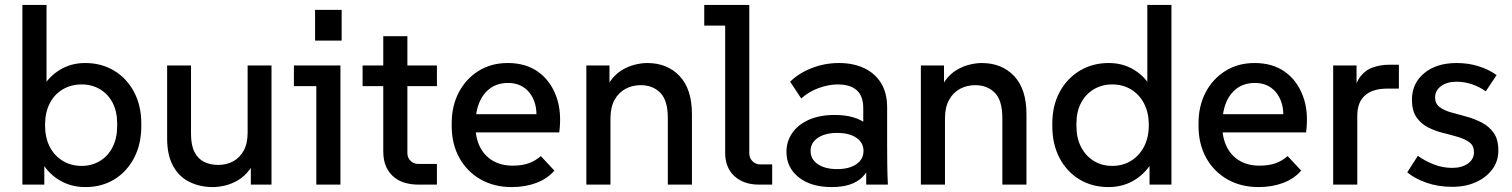

<svg xmlns="http://www.w3.org/2000/svg" viewBox="-20 -750 6144 780"><path d="M327 10Q265 10 216.5 -21Q168 -52 142 -106L160 -126V0H71V-730H169V-366L150 -389Q176 -437 222 -465.5Q268 -494 326 -494Q392 -494 443.5 -463Q495 -432 524.5 -376.5Q554 -321 554 -248V-238Q554 -164 524.5 -108Q495 -52 444 -21Q393 10 327 10ZM312 -76Q353 -76 386 -96Q419 -116 437.5 -152.5Q456 -189 456 -238V-248Q456 -297 437.5 -332.5Q419 -368 386 -387.5Q353 -407 312 -407Q269 -407 235 -387Q201 -367 182 -330Q163 -293 163 -242Q163 -191 182 -154Q201 -117 235 -96.5Q269 -76 312 -76Z M845 10Q792 10 749.5 -11Q707 -32 683 -76Q659 -120 659 -188V-484H756V-206Q756 -159 770.5 -131.5Q785 -104 810 -92Q835 -80 866 -80Q900 -80 927 -94.5Q954 -109 970 -138Q986 -167 986 -211V-484H1083V0H999V-132H1026Q1016 -90 995 -62Q974 -34 948 -18.5Q922 -3 895 3.5Q868 10 845 10Z M1265 0V-444L1309 -400H1174V-484H1363V0ZM1260 -585V-710H1368V-585Z M1679 0Q1653 0 1628 -6.5Q1603 -13 1582.5 -29Q1562 -45 1549.5 -71Q1537 -97 1537 -136V-603H1635V-128Q1635 -109 1648 -96.5Q1661 -84 1680 -84H1755V0ZM1453 -400V-484H1755V-400Z M2059 10Q1987 10 1932 -21.5Q1877 -53 1846 -109Q1815 -165 1815 -239V-249Q1815 -319 1843.5 -374Q1872 -429 1923.5 -461.5Q1975 -494 2043 -494Q2115 -494 2165 -459Q2215 -424 2239 -360.5Q2263 -297 2252 -212H1885V-286H2201L2157 -247Q2164 -300 2151 -336.5Q2138 -373 2110.5 -393Q2083 -413 2044 -413Q2002 -413 1972.5 -392Q1943 -371 1927.5 -334.5Q1912 -298 1912 -249V-234Q1912 -189 1930 -153Q1948 -117 1982 -97Q2016 -77 2063 -77Q2101 -77 2128.5 -87Q2156 -97 2177 -116L2232 -57Q2204 -24 2159 -7Q2114 10 2059 10Z M2362 0V-484H2456V-352H2430Q2441 -395 2461 -422.5Q2481 -450 2507 -465.5Q2533 -481 2560 -487.5Q2587 -494 2609 -494Q2691 -494 2741 -441Q2791 -388 2791 -286V0H2693V-271Q2693 -342 2662.5 -373Q2632 -404 2583 -404Q2549 -404 2521 -389Q2493 -374 2476.5 -344Q2460 -314 2460 -269V0Z M3063 0Q3001 0 2963.5 -34.5Q2926 -69 2926 -129V-690L2970 -646H2841V-730H3024V-127Q3024 -108 3037 -95Q3050 -82 3069 -82H3117V0Z M3499 0V-173L3487 -207V-310Q3487 -360 3460.5 -383.5Q3434 -407 3383 -407Q3347 -407 3306.5 -392.5Q3266 -378 3235 -350L3190 -418Q3225 -453 3278 -473.5Q3331 -494 3388 -494Q3446 -494 3490 -473.5Q3534 -453 3559 -413Q3584 -373 3584 -313V-157Q3584 -118 3584.5 -79Q3585 -40 3587 0ZM3359 10Q3275 10 3225 -29.5Q3175 -69 3175 -133Q3175 -175 3198 -209Q3221 -243 3265 -263Q3309 -283 3371 -283Q3456 -283 3501.5 -245Q3547 -207 3547 -144H3524Q3524 -70 3483 -30Q3442 10 3359 10ZM3381 -63Q3430 -63 3459 -83Q3488 -103 3488 -137Q3488 -170 3459.5 -190Q3431 -210 3381 -210Q3332 -210 3302.5 -190Q3273 -170 3273 -137Q3273 -103 3302.5 -83Q3332 -63 3381 -63Z M3721 0V-484H3815V-352H3789Q3800 -395 3820 -422.5Q3840 -450 3866 -465.5Q3892 -481 3919 -487.5Q3946 -494 3968 -494Q4050 -494 4100 -441Q4150 -388 4150 -286V0H4052V-271Q4052 -342 4021.5 -373Q3991 -404 3942 -404Q3908 -404 3880 -389Q3852 -374 3835.5 -344Q3819 -314 3819 -269V0Z M4483 10Q4417 10 4365.5 -21Q4314 -52 4284.5 -108Q4255 -164 4255 -238V-248Q4255 -321 4285 -376.5Q4315 -432 4367 -463Q4419 -494 4484 -494Q4543 -494 4588.5 -465.5Q4634 -437 4660 -389L4641 -366V-730H4739V0H4650V-127L4669 -107Q4641 -52 4593 -21Q4545 10 4483 10ZM4498 -76Q4541 -76 4574.5 -96.5Q4608 -117 4627.5 -154Q4647 -191 4647 -242Q4647 -293 4627.5 -330Q4608 -367 4574.5 -387Q4541 -407 4498 -407Q4457 -407 4424 -387.5Q4391 -368 4372 -332.5Q4353 -297 4353 -248V-238Q4353 -189 4372 -152.5Q4391 -116 4424 -96Q4457 -76 4498 -76Z M5093 10Q5021 10 4966 -21.5Q4911 -53 4880 -109Q4849 -165 4849 -239V-249Q4849 -319 4877.5 -374Q4906 -429 4957.5 -461.5Q5009 -494 5077 -494Q5149 -494 5199 -459Q5249 -424 5273 -360.5Q5297 -297 5286 -212H4919V-286H5235L5191 -247Q5198 -300 5185 -336.5Q5172 -373 5144.5 -393Q5117 -413 5078 -413Q5036 -413 5006.5 -392Q4977 -371 4961.5 -334.5Q4946 -298 4946 -249V-234Q4946 -189 4964 -153Q4982 -117 5016 -97Q5050 -77 5097 -77Q5135 -77 5162.5 -87Q5190 -97 5211 -116L5266 -57Q5238 -24 5193 -7Q5148 10 5093 10Z M5396 0V-484H5491V-352L5478 -353Q5483 -405 5503 -434Q5523 -463 5554.5 -475Q5586 -487 5623 -487H5663V-390H5615Q5557 -390 5525.5 -362.5Q5494 -335 5494 -280V0Z M5879 9Q5823 9 5775.5 -7.5Q5728 -24 5697 -50L5740 -117Q5769 -96 5805 -82Q5841 -68 5879 -68Q5919 -68 5943.5 -85.5Q5968 -103 5968 -132Q5968 -158 5950 -171.5Q5932 -185 5903.5 -193.5Q5875 -202 5842.5 -210Q5810 -218 5781.5 -232.5Q5753 -247 5734.5 -273.5Q5716 -300 5716 -345Q5716 -411 5765.5 -452.5Q5815 -494 5898 -494Q5945 -494 5986.5 -481Q6028 -468 6060 -445L6016 -379Q5991 -397 5960.5 -407.5Q5930 -418 5897 -418Q5858 -418 5834 -400Q5810 -382 5810 -354Q5810 -329 5828.5 -315Q5847 -301 5876.5 -293Q5906 -285 5938.5 -276Q5971 -267 6000 -252Q6029 -237 6048 -210.5Q6067 -184 6067 -138Q6067 -95 6042.5 -62Q6018 -29 5976 -10Q5934 9 5879 9Z"/></svg>

Font: SUSE Thin Medium
Style: Regular
Weight: 500
Version: Version 1.000